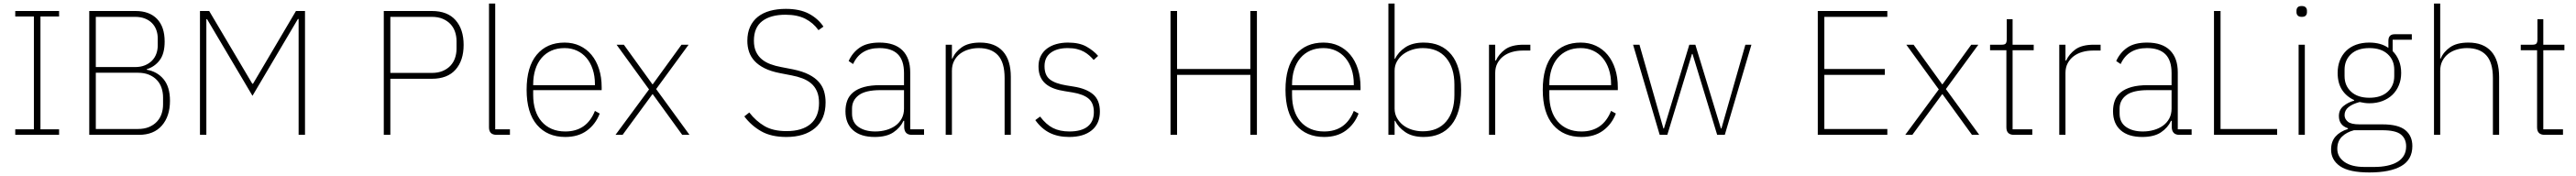

<svg xmlns="http://www.w3.org/2000/svg" viewBox="-20 -760 14517 992"><path d="M66 0V-31H171V-667H66V-698H313V-667H208V-31H313V0Z M483 -698H744Q822 -698 865 -653.5Q908 -609 908 -526Q908 -457 879.5 -420Q851 -383 807 -370V-367Q866 -357 902 -313.5Q938 -270 938 -192Q938 -105 892.5 -52.5Q847 0 763 0H483ZM520 -33H757Q793 -33 819.5 -44Q846 -55 864 -74Q882 -93 890.5 -118Q899 -143 899 -171V-211Q899 -239 890.5 -264.5Q882 -290 864 -309Q846 -328 819.5 -339Q793 -350 757 -350H520ZM520 -382H741Q773 -382 797 -392Q821 -402 837 -418.5Q853 -435 861 -457Q869 -479 869 -504V-544Q869 -569 861 -591Q853 -613 837 -629.5Q821 -646 797 -655.5Q773 -665 741 -665H520Z M1663 -653H1659L1403 -220L1147 -652H1143V0H1107V-698H1159L1402 -288H1406L1648 -698H1699V0H1663Z M2143 0V-698H2414Q2502 -698 2547.5 -646.5Q2593 -595 2593 -507Q2593 -419 2547.5 -367.5Q2502 -316 2414 -316H2180V0ZM2180 -349H2414Q2449 -349 2475 -360Q2501 -371 2518.5 -389.5Q2536 -408 2544.5 -433Q2553 -458 2553 -485V-529Q2553 -556 2544.5 -581Q2536 -606 2518.5 -624.5Q2501 -643 2475 -654Q2449 -665 2414 -665H2180Z M2779 0Q2736 0 2736 -42V-740H2771V-31H2854V0Z M3166 12Q3065 12 3006.5 -56Q2948 -124 2948 -254Q2948 -383 3005 -451.5Q3062 -520 3162 -520Q3209 -520 3247.5 -502Q3286 -484 3313.5 -451Q3341 -418 3356 -371.5Q3371 -325 3371 -268V-252H2985V-225Q2985 -178 2997 -140Q3009 -102 3032.5 -75Q3056 -48 3089.5 -33.5Q3123 -19 3166 -19Q3287 -19 3333 -135L3360 -120Q3337 -60 3288 -24Q3239 12 3166 12ZM3162 -489Q3120 -489 3087.5 -474.5Q3055 -460 3032 -433Q3009 -406 2997 -368Q2985 -330 2985 -284V-280H3333V-286Q3333 -332 3320.5 -369.5Q3308 -407 3285.5 -433.5Q3263 -460 3231.5 -474.5Q3200 -489 3162 -489Z M3449 0 3638 -256 3455 -508H3496L3657 -285H3659L3821 -508H3861L3678 -258L3866 0H3825L3659 -229H3657L3489 0Z M4412 12Q4326 12 4269.5 -20.5Q4213 -53 4175 -104L4203 -126Q4240 -78 4288.5 -49.5Q4337 -21 4413 -21Q4501 -21 4548.5 -61.5Q4596 -102 4596 -180Q4596 -219 4584 -246Q4572 -273 4551 -290.5Q4530 -308 4502 -318.5Q4474 -329 4442 -335L4375 -348Q4324 -358 4289 -375.5Q4254 -393 4232.5 -416.5Q4211 -440 4201.5 -468.5Q4192 -497 4192 -530Q4192 -575 4207.5 -609Q4223 -643 4251.5 -665.5Q4280 -688 4320 -699Q4360 -710 4409 -710Q4487 -710 4538.5 -683Q4590 -656 4621 -610L4593 -590Q4563 -632 4518 -654.5Q4473 -677 4407 -677Q4323 -677 4276 -641Q4229 -605 4229 -531Q4229 -494 4241 -468.5Q4253 -443 4273.5 -426Q4294 -409 4322 -398.5Q4350 -388 4383 -382L4450 -369Q4503 -358 4538.5 -340Q4574 -322 4595 -298Q4616 -274 4624.5 -245Q4633 -216 4633 -183Q4633 -88 4573.5 -38Q4514 12 4412 12Z M5119 0Q5078 0 5076 -42V-79H5072Q5054 -40 5015 -14Q4976 12 4910 12Q4831 12 4788 -26Q4745 -64 4745 -133Q4745 -166 4755 -193Q4765 -220 4788.5 -239.5Q4812 -259 4849.5 -269.5Q4887 -280 4942 -280H5075V-348Q5075 -420 5040 -454.5Q5005 -489 4936 -489Q4829 -489 4788 -399L4763 -416Q4784 -463 4825 -491.5Q4866 -520 4937 -520Q5022 -520 5066 -476.5Q5110 -433 5110 -352V-31H5188V0ZM4913 -19Q4946 -19 4975.5 -27.5Q5005 -36 5027 -52Q5049 -68 5062 -92Q5075 -116 5075 -148V-252H4942Q4858 -252 4820 -223.5Q4782 -195 4782 -148V-120Q4782 -70 4818.5 -44.5Q4855 -19 4913 -19Z M5310 0V-508H5345V-430H5348Q5363 -467 5400.5 -493.5Q5438 -520 5504 -520Q5588 -520 5632.5 -470.5Q5677 -421 5677 -326V0H5642V-320Q5642 -408 5604.5 -448.5Q5567 -489 5496 -489Q5467 -489 5439.5 -481Q5412 -473 5391 -457Q5370 -441 5357.5 -417Q5345 -393 5345 -361V0Z M6006 12Q5943 12 5896.5 -11Q5850 -34 5815 -83L5842 -103Q5876 -58 5914.5 -38.5Q5953 -19 6007 -19Q6075 -19 6110 -47Q6145 -75 6145 -128Q6145 -179 6115.5 -204Q6086 -229 6025 -239L5982 -246Q5948 -251 5920.5 -261Q5893 -271 5873.5 -287.5Q5854 -304 5843.5 -328Q5833 -352 5833 -386Q5833 -419 5845.5 -444Q5858 -469 5880.5 -486Q5903 -503 5933.5 -511.5Q5964 -520 5999 -520Q6063 -520 6103 -497.5Q6143 -475 6169 -445L6144 -422Q6133 -435 6119.5 -447Q6106 -459 6089 -468.5Q6072 -478 6049.5 -483.5Q6027 -489 5998 -489Q5938 -489 5902.5 -463Q5867 -437 5867 -387Q5867 -336 5897 -312.5Q5927 -289 5988 -279L6031 -272Q6102 -261 6140.5 -228.5Q6179 -196 6179 -131Q6179 -63 6133 -25.5Q6087 12 6006 12Z M7027 -338H6614V0H6577V-698H6614V-371H7027V-698H7064V0H7027Z M7443 12Q7342 12 7283.5 -56Q7225 -124 7225 -254Q7225 -383 7282 -451.5Q7339 -520 7439 -520Q7486 -520 7524.5 -502Q7563 -484 7590.5 -451Q7618 -418 7633 -371.5Q7648 -325 7648 -268V-252H7262V-225Q7262 -178 7274 -140Q7286 -102 7309.5 -75Q7333 -48 7366.5 -33.5Q7400 -19 7443 -19Q7564 -19 7610 -135L7637 -120Q7614 -60 7565 -24Q7516 12 7443 12ZM7439 -489Q7397 -489 7364.5 -474.5Q7332 -460 7309 -433Q7286 -406 7274 -368Q7262 -330 7262 -284V-280H7610V-286Q7610 -332 7597.5 -369.5Q7585 -407 7562.5 -433.5Q7540 -460 7508.5 -474.5Q7477 -489 7439 -489Z M7805 -740H7840V-429H7843Q7860 -466 7900 -493Q7940 -520 8004 -520Q8104 -520 8159.5 -452.5Q8215 -385 8215 -254Q8215 -123 8159.5 -55.5Q8104 12 8004 12Q7940 12 7900 -15.5Q7860 -43 7843 -79H7840V0H7805ZM7999 -20Q8084 -20 8130.5 -75Q8177 -130 8177 -225V-283Q8177 -378 8130.5 -433.5Q8084 -489 7999 -489Q7967 -489 7938 -479.5Q7909 -470 7887.5 -453.5Q7866 -437 7853 -413.5Q7840 -390 7840 -362V-148Q7840 -119 7853 -95.5Q7866 -72 7887.5 -55Q7909 -38 7938 -29Q7967 -20 7999 -20Z M8372 0V-508H8407V-419H8411Q8427 -455 8463 -481.5Q8499 -508 8567 -508H8605V-475H8561Q8530 -475 8502 -467Q8474 -459 8453 -443Q8432 -427 8419.5 -403.5Q8407 -380 8407 -349V0Z M8893 12Q8792 12 8733.5 -56Q8675 -124 8675 -254Q8675 -383 8732 -451.5Q8789 -520 8889 -520Q8936 -520 8974.5 -502Q9013 -484 9040.5 -451Q9068 -418 9083 -371.5Q9098 -325 9098 -268V-252H8712V-225Q8712 -178 8724 -140Q8736 -102 8759.5 -75Q8783 -48 8816.5 -33.5Q8850 -19 8893 -19Q9014 -19 9060 -135L9087 -120Q9064 -60 9015 -24Q8966 12 8893 12ZM8889 -489Q8847 -489 8814.5 -474.5Q8782 -460 8759 -433Q8736 -406 8724 -368Q8712 -330 8712 -284V-280H9060V-286Q9060 -332 9047.5 -369.5Q9035 -407 9012.5 -433.5Q8990 -460 8958.5 -474.5Q8927 -489 8889 -489Z M9184 -508H9220L9355 -36H9358L9501 -508H9535L9679 -36H9682L9817 -508H9851L9701 0H9658L9519 -456H9516L9377 0H9334Z M10225 0V-698H10617V-665H10262V-371H10603V-338H10262V-33H10617V0Z M10718 0 10907 -256 10724 -508H10765L10926 -285H10928L11090 -508H11130L10947 -258L11135 0H11094L10928 -229H10926L10758 0Z M11331 0Q11288 0 11288 -42V-477H11196V-508H11262Q11279 -508 11284.5 -515Q11290 -522 11290 -539V-652H11323V-508H11442V-477H11323V-31H11434V0Z M11586 0V-508H11621V-419H11625Q11641 -455 11677 -481.5Q11713 -508 11781 -508H11819V-475H11775Q11744 -475 11716 -467Q11688 -459 11667 -443Q11646 -427 11633.5 -403.5Q11621 -380 11621 -349V0Z M12263 0Q12222 0 12220 -42V-79H12216Q12198 -40 12159 -14Q12120 12 12054 12Q11975 12 11932 -26Q11889 -64 11889 -133Q11889 -166 11899 -193Q11909 -220 11932.5 -239.5Q11956 -259 11993.5 -269.5Q12031 -280 12086 -280H12219V-348Q12219 -420 12184 -454.5Q12149 -489 12080 -489Q11973 -489 11932 -399L11907 -416Q11928 -463 11969 -491.5Q12010 -520 12081 -520Q12166 -520 12210 -476.5Q12254 -433 12254 -352V-31H12332V0ZM12057 -19Q12090 -19 12119.5 -27.5Q12149 -36 12171 -52Q12193 -68 12206 -92Q12219 -116 12219 -148V-252H12086Q12002 -252 11964 -223.5Q11926 -195 11926 -148V-120Q11926 -70 11962.5 -44.5Q11999 -19 12057 -19Z M12458 0V-698H12495V-33H12814V0Z M12953 -665Q12937 -665 12930 -672.5Q12923 -680 12923 -691V-700Q12923 -711 12929.5 -718.5Q12936 -726 12952 -726Q12968 -726 12975 -718.5Q12982 -711 12982 -700V-691Q12982 -680 12975.5 -672.5Q12969 -665 12953 -665ZM12935 -508H12970V0H12935Z M13576 63Q13576 140 13513.5 176Q13451 212 13334 212Q13220 212 13169 177Q13118 142 13118 83Q13118 38 13143 9.5Q13168 -19 13213 -33V-37Q13162 -54 13162 -106Q13162 -141 13187.5 -162Q13213 -183 13248 -193V-196Q13204 -216 13179.5 -254Q13155 -292 13155 -349Q13155 -388 13167.5 -419.5Q13180 -451 13203 -473.5Q13226 -496 13259 -508Q13292 -520 13333 -520Q13399 -520 13441 -490V-530Q13441 -567 13476 -567H13573V-536H13465V-472Q13488 -449 13500.5 -418Q13513 -387 13513 -349Q13513 -311 13500 -279.5Q13487 -248 13463.5 -225.5Q13440 -203 13407 -190.5Q13374 -178 13334 -178Q13319 -178 13306 -180Q13293 -182 13279 -185Q13238 -174 13216 -156Q13194 -138 13194 -111Q13194 -90 13212 -74.5Q13230 -59 13279 -59H13408Q13497 -59 13536.5 -26.5Q13576 6 13576 63ZM13541 65Q13541 22 13511.5 -2Q13482 -26 13406 -26H13247Q13205 -15 13179 10.5Q13153 36 13153 79Q13153 124 13193 152.5Q13233 181 13306 181H13361Q13401 181 13434 174Q13467 167 13491 153Q13515 139 13528 117Q13541 95 13541 65ZM13334 -209Q13400 -209 13437 -243Q13474 -277 13474 -331V-367Q13474 -421 13437 -455Q13400 -489 13334 -489Q13267 -489 13230.5 -455Q13194 -421 13194 -367V-331Q13194 -277 13231 -243Q13268 -209 13334 -209Z M13698 -740H13733V-430H13736Q13751 -467 13788.5 -493.5Q13826 -520 13892 -520Q13976 -520 14020.5 -470.5Q14065 -421 14065 -326V0H14030V-320Q14030 -408 13992.5 -448.5Q13955 -489 13884 -489Q13855 -489 13827.5 -481Q13800 -473 13779 -457Q13758 -441 13745.5 -417Q13733 -393 13733 -361V0H13698Z M14322 0Q14279 0 14279 -42V-477H14187V-508H14253Q14270 -508 14275.5 -515Q14281 -522 14281 -539V-652H14314V-508H14433V-477H14314V-31H14425V0Z"/></svg>

Font: IBM Plex Sans Hebrew ExtraLight
Style: Regular
Weight: 200
Designer: Mike Abbink, Paul van der Laan, Pieter van Rosmalen, Yanek Iontef
Foundry: Bold Monday
Version: Version 1.2